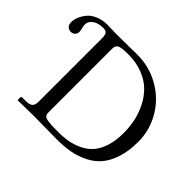

<svg xmlns="http://www.w3.org/2000/svg" viewBox="-143 -854 1065 1065"><g transform="rotate(45 389.0 -322.0)"><path d="M267.6 -71.8Q267.6 -54.7 274.9 -46.9Q282.2 -39.1 304.9 -35.6Q327.6 -32.2 377.4 -32.2Q422.4 -32.2 459.5 -38.8Q496.6 -45.4 531.7 -62.7Q566.9 -80.1 590.8 -107.9Q614.7 -135.7 629.2 -180.4Q643.6 -225.1 643.6 -283.7Q643.6 -332 634.3 -377.2Q625 -422.4 603 -465.8Q581.1 -509.3 548.3 -541.3Q515.6 -573.2 465.3 -592.8Q415 -612.3 352.5 -612.3Q331.1 -612.3 317.9 -611.3Q304.7 -610.4 292 -606.7Q279.3 -603 273.4 -594.7Q267.6 -586.4 267.6 -573.7ZM73.2 -508.8Q73.2 -493.7 63.5 -484.1Q53.7 -474.6 38.6 -474.6Q23.9 -474.6 13.2 -484.1Q2.4 -493.7 2.4 -515.6Q2.4 -533.7 10.7 -554.7Q19 -575.7 35.6 -596.9Q52.2 -618.2 83.5 -632.3Q114.7 -646.5 154.8 -646.5Q168.5 -646.5 189.9 -645.5Q211.4 -644.5 225.6 -644.5Q261.2 -644.5 318.8 -645.5Q376.5 -646.5 389.6 -646.5Q484.4 -646.5 564 -600.8Q643.6 -555.2 689.5 -477.3Q735.4 -399.4 735.4 -308.1Q735.4 -236.3 717.8 -181.6Q700.2 -127 670.9 -92.5Q641.6 -58.1 598.6 -36.6Q555.7 -15.1 509.5 -6.6Q463.4 2 407.7 2Q378.4 2 320.3 1Q262.2 0 225.6 0L98.1 2V-18.1Q98.1 -26.9 105.5 -26.9H135.3Q163.1 -26.9 175 -37.6Q187 -48.3 187 -72.8V-571.8Q187 -596.7 179.7 -607.2Q172.4 -617.7 150.9 -617.7Q130.9 -617.7 112.3 -612.1Q93.8 -606.4 79.6 -592.3Q65.4 -578.1 65.4 -558.1Q65.4 -546.4 69.3 -533.2Q73.2 -520 73.2 -508.8Z"/></g></svg>

Font: Libertinage
Style: l
Weight: 400
Designer: OSP
Foundry: OSP
Version: Version 1.0; 2008; OFL relea